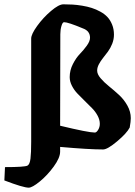

<svg xmlns="http://www.w3.org/2000/svg" viewBox="-83 -677 620 881"><path d="M362.8 -353Q362.8 -336.4 378.7 -317.9Q394.5 -299.3 417.2 -281Q439.9 -262.7 462.6 -241.9Q485.4 -221.2 501.2 -193.1Q517.1 -165 517.1 -134.8Q517.1 -119.6 512.2 -91.8Q499 -65.9 454.6 -28.6Q410.2 8.8 390.1 8.8Q324.7 8.8 192.9 -2.9V19Q192.9 46.9 163.6 87.2Q134.3 127.4 99.6 155.8Q64.9 184.1 48.8 184.1Q23.9 184.1 -63 150.9L-60.1 89.8Q29.3 89.8 43 83Q53.7 77.1 56.9 50.8Q60.1 24.4 60.1 -25.9V-500Q60.1 -520 87.6 -558.1Q115.2 -596.2 151.1 -626.7Q187 -657.2 208 -657.2Q230 -657.2 250 -656Q270 -654.8 293.9 -650.9Q317.9 -647 337.9 -640.6Q357.9 -634.3 377.4 -623.5Q397 -612.8 410.2 -598.6Q423.3 -584.5 431.6 -563.7Q439.9 -543 439.9 -518.1Q439.9 -496.6 431.9 -476.3Q423.8 -456.1 412.6 -440.7Q401.4 -425.3 390.1 -411.4Q378.9 -397.5 370.8 -382.3Q362.8 -367.2 362.8 -353ZM352.1 -68.8Q359.9 -68.8 367.4 -81.3Q375 -93.8 375 -108.9Q375 -127.4 364.7 -146.5Q354.5 -165.5 339.1 -180.9Q323.7 -196.3 305.9 -213.9Q288.1 -231.4 272.7 -247.3Q257.3 -263.2 247.1 -283.2Q236.8 -303.2 236.8 -323.2Q236.8 -354.5 251.5 -383.1Q266.1 -411.6 283.4 -429.4Q300.8 -447.3 315.4 -467.5Q330.1 -487.8 330.1 -503.9Q330.1 -535.2 296.9 -546.9Q229.5 -575.2 210.9 -575.2Q204.1 -575.2 199 -557.9Q193.8 -540.5 193.8 -520L192.9 -100.1Q322.8 -68.8 352.1 -68.8Z"/></svg>

Font: Grenze
Style: Bold
Weight: 700
Designer: Renata Polastri
Foundry: Omnibus-Type
Version: Version 1.002;PS 001.002;hotconv 1.0.88;makeotf.lib2.5.64775